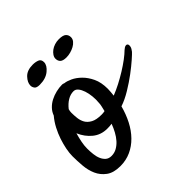

<svg xmlns="http://www.w3.org/2000/svg" viewBox="-159 -665 807 807"><g transform="rotate(-45 244.5 -262.0)"><path d="M289.1 -155.3Q279.3 -118.2 262.7 -85.9Q246.1 -53.7 223.1 -30.3Q200.2 -6.8 171.4 6.3Q142.6 19.5 108.4 19.5Q68.4 19.5 45.4 2.4Q22.5 -14.6 11.2 -40Q0 -65.4 -2.4 -95.7Q-4.9 -126 -4.9 -152.3Q-4.9 -170.9 -0.5 -193.4Q3.9 -215.8 11.7 -239.3Q19.5 -262.7 31.7 -286.1Q43.9 -309.6 60.5 -329.1Q66.4 -345.7 78.6 -358.4Q90.8 -371.1 106.9 -379.4Q123 -387.7 141.6 -392.1Q160.2 -396.5 177.7 -396.5Q180.7 -396.5 183.1 -395.5Q185.5 -394.5 188.5 -393.6Q201.2 -392.6 220.2 -383.8Q239.3 -375 257.3 -357.4Q275.4 -339.8 288.1 -313Q300.8 -286.1 300.8 -248Q300.8 -240.2 299.8 -229Q298.8 -217.8 297.9 -210Q320.3 -218.8 344.7 -231.4Q369.1 -244.1 392.1 -258.3Q415 -272.5 434.6 -287.1Q454.1 -301.8 465.8 -313.5Q475.6 -322.3 482.4 -323.2Q489.3 -324.2 492.2 -319.3Q495.1 -314.5 493.2 -305.7Q491.2 -296.9 482.4 -286.1Q477.5 -280.3 457.5 -262.7Q437.5 -245.1 410.2 -224.6Q382.8 -204.1 350.6 -184.6Q318.4 -165 289.1 -155.3ZM124 -303.7Q121.1 -294.9 121.1 -285.2Q121.1 -269.5 123 -252.4Q125 -235.4 132.8 -221.7Q140.6 -208 157.7 -198.7Q174.8 -189.5 205.1 -189.5Q210 -189.5 214.8 -189.9Q219.7 -190.4 224.6 -191.4Q227.5 -204.1 230 -214.4Q232.4 -224.6 232.4 -232.4Q234.4 -251 232.4 -270.5Q230.5 -290 225.1 -306.2Q219.7 -322.3 211.4 -332.5Q203.1 -342.8 191.4 -342.8Q172.9 -342.8 155.8 -332.5Q138.7 -322.3 124 -303.7ZM61.5 -131.8Q61.5 -114.3 63.5 -97.2Q65.4 -80.1 71.3 -66.9Q77.1 -53.7 86.9 -45.4Q96.7 -37.1 112.3 -37.1Q129.9 -37.1 144.5 -45.4Q159.2 -53.7 170.9 -66.9Q182.6 -80.1 191.9 -97.2Q201.2 -114.3 208 -132.8Q201.2 -131.8 194.8 -131.3Q188.5 -130.9 180.7 -130.9Q143.6 -130.9 116.7 -152.8Q89.8 -174.8 75.2 -209Q69.3 -188.5 65.4 -168.9Q61.5 -149.4 61.5 -131.8ZM271.5 -463.9Q251 -463.9 242.7 -471.7Q234.4 -479.5 234.4 -493.2Q234.4 -502 240.2 -510.7Q246.1 -519.5 255.4 -526.4Q264.6 -533.2 276.9 -537.1Q289.1 -541 301.8 -541Q326.2 -541 335.4 -532.7Q344.7 -524.4 344.7 -510.7Q344.7 -500 337.4 -491.2Q330.1 -482.4 319.3 -476.6Q308.6 -470.7 295.9 -467.3Q283.2 -463.9 271.5 -463.9ZM190.4 -516.6Q190.4 -498 168.5 -480Q146.5 -461.9 110.4 -461.9Q91.8 -461.9 85.9 -470.2Q80.1 -478.5 80.1 -487.3Q80.1 -505.9 97.7 -524.4Q115.2 -543 149.4 -543Q165 -543 177.7 -538.1Q190.4 -533.2 190.4 -516.6Z"/></g></svg>

Font: Satisfy
Style: Regular
Weight: 400
Designer: Font Diner, Inc
Foundry: Font Diner, Inc
Version: Version 1.000